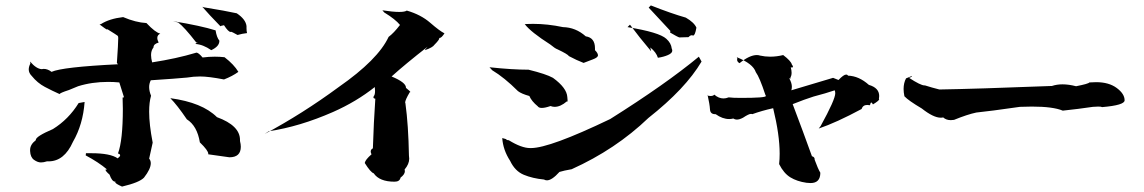

<svg xmlns="http://www.w3.org/2000/svg" viewBox="-20 -719 4218 708"><path d="M430 -31Q405 -42 405 -47L406 -49H405Q393 -49 384 -75Q369 -88 369 -93Q369 -94 372 -94H375Q343 -121 296 -146L297 -154H317Q387 -154 414 -135Q423 -142 423 -146Q423 -151 415 -153Q433 -201 433 -318L432 -362Q432 -359 433 -359Q435 -359 437 -361L420 -415Q399 -417 379 -417Q319 -417 268 -401L234 -387Q200 -376 200 -372Q173 -384 145.5 -398.5Q118 -413 97 -439Q86 -450 86 -463Q86 -473 92 -485L91 -492Q114 -465 134 -464L141 -465Q156 -465 170 -454Q210 -472 415 -482L411 -487Q416 -559 416 -579Q416 -585 414 -587Q412 -589 375 -612L376 -610H375Q372 -610 347 -629L352 -630Q383 -650 434 -656Q481 -636 520 -634Q553 -599 571 -595Q560 -590 560 -579Q560 -572 565 -562Q546 -557 546 -544Q537 -533 537 -516Q537 -504 541 -489Q631 -503 701 -524L704 -525Q712 -525 727 -507Q750 -510 772 -510Q791 -510 808 -508Q843 -481 859 -454Q837 -438 806 -426Q749 -437 718 -437Q693 -437 670 -433Q628 -429 536 -423Q530 -411 530 -398Q530 -383 537 -366Q530 -342 530 -307Q530 -260 543 -193Q533 -150 530 -134Q536 -127 536 -117Q536 -96 511 -64Q494 -46 430 -31ZM131 -120Q119 -120 105.5 -129.5Q92 -139 91 -162V-166Q91 -186 112 -202V-203Q112 -216 175 -243Q233 -279 270 -339L292 -343Q286 -260 249 -196Q217 -124 159 -124H153Q141 -120 131 -120ZM826 -139 748 -150V-152Q748 -164 717 -194Q707 -255 669 -279Q633 -332 608 -357Q726 -341 780 -287Q865 -256 865 -203V-199Q868 -187 868 -178Q868 -139 826 -139ZM759 -534Q729 -555 700 -557Q709 -563 709 -564L704 -562Q659 -620 637 -636L618 -641Q721 -624 775 -607Q779 -581 789 -569Q789 -558 781.5 -549.5Q774 -541 759 -534ZM856 -590Q835 -602 831 -602V-601Q822 -601 806 -626Q794 -624 793 -622Q750 -666 726 -694L732 -692Q812 -679 853 -670Q886 -648 889 -623V-615Q889 -604 891 -597Q873 -595 856 -590Z M1435 -49Q1379 -49 1358 -80Q1347 -83 1325 -118Q1327 -130 1350 -150Q1347 -156 1347 -160Q1347 -168 1355 -172Q1358 -268 1364 -355Q1357 -356 1357 -360L1358 -364Q1363 -369 1363 -384L1362 -398Q1294 -344 1208 -306Q1085 -252 971 -235L956 -225Q1096 -300 1229 -398Q1374 -499 1413 -583Q1432 -597 1455 -627Q1438 -648 1397 -673L1390 -681Q1429 -675 1452 -675Q1473 -675 1480 -680Q1532 -665 1566.5 -635Q1601 -605 1619 -596Q1608 -579 1601 -579H1600V-578Q1600 -572 1582 -554Q1576 -544 1547 -534Q1547 -537 1557 -547Q1475 -483 1424 -437Q1477 -415 1477 -396V-395Q1493 -382 1493 -380Q1493 -379 1492 -379H1491Q1474 -350 1474 -341L1475 -338Q1486 -258 1488 -145L1489 -134Q1489 -114 1472 -94L1473 -88Q1473 -76 1457 -64Q1454 -49 1435 -49Z M1997 -54Q1991 -54 1986 -57Q1944 -61 1911.5 -74.5Q1879 -88 1861 -126Q1835 -166 1832 -210L1846 -206Q1848 -202 1856 -202Q1903 -173 1935 -173H1938Q2007 -173 2230 -280Q2435 -409 2557 -510L2567 -492Q2508 -392 2371 -284Q2250 -168 2088 -95Q2059 -90 2043 -85Q2015 -54 1997 -54ZM1978 -321Q1967 -321 1963 -327Q1940 -346 1932 -365Q1903 -373 1890 -383Q1840 -433 1795 -460L1785 -471Q1869 -462 1929 -462Q1994 -446 2019 -432Q2070 -395 2072 -361L2073 -349Q2073 -344 2071 -344L2070 -345Q2047 -325 2025 -325Q2018 -325 2010 -328Q1990 -321 1978 -321ZM2132 -487Q2106 -497 2078 -512Q2074 -519 2036 -537Q2027 -540 2009 -555Q1937 -601 1915 -630L1901 -629Q1923 -631 1946 -631Q1999 -631 2056 -619Q2103 -618 2140 -585Q2174 -580 2174 -541V-534Q2185 -523 2185 -515Q2185 -507 2166 -500Q2147 -493 2132 -487ZM2406 -506Q2400 -526 2378 -544L2381 -530Q2337 -582 2303 -628L2294 -619Q2411 -600 2437 -576Q2455 -560 2457 -540Q2459 -536 2459 -532Q2459 -523 2443 -516Q2427 -509 2406 -506ZM2485 -581Q2478 -583 2451 -599L2452 -605L2372 -691L2380 -699Q2456 -669 2509 -654Q2540 -636 2548 -617Q2543 -588 2536 -588L2531 -589Q2525 -589 2519 -582Z M2969 -44 2954 -45Q2919 -50 2894.5 -65Q2870 -80 2853 -114Q2855 -132 2855 -152Q2855 -222 2831 -320Q2790 -311 2754 -298Q2752 -299 2749 -299Q2741 -299 2720 -285Q2707 -278 2697 -278Q2690 -278 2684 -282Q2676 -280 2669 -280Q2644 -280 2619 -298H2617Q2599 -298 2598 -316Q2597 -334 2589 -370L2591 -366L2600 -365Q2610 -365 2614 -370Q2630 -356 2648 -356Q2657 -356 2667 -360Q2681 -358 2712 -358Q2804 -358 2804 -365Q2804 -367 2802 -370Q2781 -434 2767 -453Q2757 -484 2697 -508L2699 -503L2698 -499Q2698 -491 2707 -486Q2744 -516 2771 -516Q2777 -516 2783 -514Q2801 -510 2820 -510Q2844 -510 2868 -516Q2897 -494 2900 -481Q2904 -476 2904 -473Q2904 -470 2900 -470L2896 -471Q2899 -459 2899 -451Q2899 -440 2895 -434V-431Q2895 -429 2894 -429L2890 -431Q2900 -413 2900 -399Q2900 -392 2898 -386L3052 -432L3072 -424Q3091 -444 3100 -444Q3105 -444 3107 -440Q3147 -439 3184 -406Q3222 -395 3222 -365L3221 -354L3222 -353Q3222 -348 3199 -334Q3195 -341 3193 -341Q3190 -341 3188 -331L3178 -332Q3162 -332 3157 -317Q3064 -267 2999 -245L3006 -254Q3060 -352 3060 -375Q3060 -381 3058 -386Q3026 -375 2980 -363Q2948 -353 2903 -335Q2942 -232 2974 -143Q2984 -140 2984 -132V-130Q2996 -97 3005 -82Q3005 -44 2969 -44Z M3486 -276Q3469 -276 3458 -286Q3454 -285 3449 -285Q3422 -285 3379 -319Q3330 -348 3315 -364Q3312 -379 3312 -391Q3312 -413 3321 -430L3343 -439Q3343 -435 3332 -432Q3375 -404 3389 -404H3391Q3416 -396 3444 -389Q3574 -391 3859 -402Q3877 -408 3898 -408Q3921 -408 3948 -401Q3994 -410 3997 -415L4022 -416Q4069 -416 4098 -394.5Q4127 -373 4127 -349Q4127 -331 4044 -324Q4041 -326 4030 -326L4010 -325Q3956 -317 3899 -311Q3863 -326 3785 -326L3741 -325Q3630 -309 3580 -304Q3547 -297 3498 -277Z"/></svg>

Font: Xiangcui Kesong Xiangcui Kesong
Style: Regular
Weight: 400
Version: Version 1.501;March 28, 2024;FontCreator 14.0.0.2814 64-bit